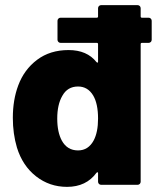

<svg xmlns="http://www.w3.org/2000/svg" viewBox="-20 -720 613 748"><path d="M559 -651Q564 -651 567.5 -647.5Q571 -644 571 -639V-565Q571 -560 567.5 -556.5Q564 -553 559 -553H533Q528 -553 528 -548V-12Q528 -7 524.5 -3.5Q521 0 516 0H374Q369 0 365.5 -3.5Q362 -7 362 -12V-45Q362 -48 361 -48.5Q360 -49 359 -49Q358 -49 356 -47Q316 8 241 8Q173 8 120.5 -33Q68 -74 46 -145Q30 -199 30 -261Q30 -331 51 -387Q74 -449 124.5 -487Q175 -525 247 -525Q319 -525 356 -478Q358 -476 359 -476Q360 -476 361 -476.5Q362 -477 362 -480V-548Q362 -553 357 -553H216Q211 -553 207.5 -556.5Q204 -560 204 -565V-639Q204 -644 207.5 -647.5Q211 -651 216 -651H357Q362 -651 362 -656V-688Q362 -693 365.5 -696.5Q369 -700 374 -700H516Q521 -700 524.5 -696.5Q528 -693 528 -688V-656Q528 -651 533 -651ZM345 -173Q362 -205 362 -258Q362 -316 343 -348Q322 -383 284 -383Q243 -383 223 -347Q203 -313 203 -258Q203 -205 221 -172Q242 -134 284 -134Q324 -134 345 -173Z"/></svg>

Font: LinhAnh ExtBd
Style: Regular
Weight: 800
Designer: Jeremy Tribby
Foundry: Tribby Type
Version: Version 1.408